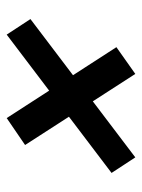

<svg xmlns="http://www.w3.org/2000/svg" viewBox="55 -519 424 574"><g transform="rotate(90 267.0 -232.0)"><path d="M37 -111 450.5 -424.5 497 -353.5 83.5 -40ZM121 -368 201 -424.5 413.5 -95 333 -40Z"/></g></svg>

Font: Newsreader ExtraBold
Style: Italic
Weight: 800
Italic angle: -17°
Designer: Hugues Gentile
Foundry: Production Type
Version: Version 1.003